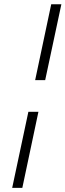

<svg xmlns="http://www.w3.org/2000/svg" viewBox="-20 -694 312 915"><path d="M272.5 -673.8 195.3 -312H147.5L224.1 -673.8ZM163.1 -161.1 86.4 201.2H38.1L115.2 -161.1Z"/></svg>

Font: Linux Biolinum Slanted O
Style: Slanted
Weight: 400
Designer: Philipp H. Poll
Foundry: Philipp H. Poll
Version: Version 1.0.4